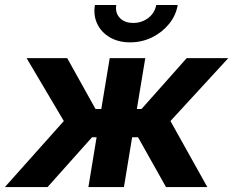

<svg xmlns="http://www.w3.org/2000/svg" viewBox="-54 -758 945 778"><path d="M-34.2 0 204.6 -267.6 53.7 -522.5H218.3L333 -316.4H356.4L390.6 -522.5H534.7L500.5 -316.4H519.5L702.6 -522.5H871.1L636.7 -267.6L786.1 0H618.7L505.4 -201.7H481.4L448.2 0H304.2L337.4 -201.7H318.8L138.7 0ZM473.1 -586.4Q425.8 -586.4 391.1 -606.7Q356.4 -627 340.1 -661.4Q323.7 -695.8 330.6 -737.8H417Q412.1 -706.1 431.4 -685.5Q450.7 -665 486.3 -665Q509.8 -665 529.5 -674.6Q549.3 -684.1 562.3 -700.2Q575.2 -716.3 579.1 -737.8H666Q659.2 -695.8 631.3 -661.4Q603.5 -627 562.3 -606.7Q521 -586.4 473.1 -586.4Z"/></svg>

Font: Inter 28pt
Style: Bold Italic
Weight: 700
Italic angle: -9.3988°
Designer: Rasmus Andersson
Foundry: rsms
Version: Version 4.001;git-66647c0bb